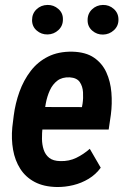

<svg xmlns="http://www.w3.org/2000/svg" viewBox="-20 -748 502 778"><path d="M210 9.8Q157.2 8.8 120.4 -10.7Q83.5 -30.3 62 -64.2Q40.5 -98.1 33 -141.1Q25.4 -184.1 29.8 -231.9L35.6 -279.3Q42 -329.1 58.8 -376Q75.7 -422.9 104.2 -460.2Q132.8 -497.6 174.8 -518.6Q216.8 -539.6 273.4 -538.6Q327.6 -537.1 360.8 -514.4Q394 -491.7 410.9 -454.8Q427.7 -418 431.4 -373Q435.1 -328.1 429.2 -283.2L420.4 -223.1H81.5L97.7 -314.5L312 -314L314.5 -327.6Q317.9 -350.1 316.4 -374.3Q314.9 -398.4 303.2 -415.5Q291.5 -432.6 262.7 -434.6Q231.9 -436 212.4 -421.1Q192.9 -406.2 181.9 -381.8Q170.9 -357.4 165.8 -330.1Q160.6 -302.7 158.2 -279.3L152.3 -231.4Q149.9 -208.5 150.1 -185.1Q150.4 -161.6 157 -141.4Q163.6 -121.1 179.4 -108.4Q195.3 -95.7 224.6 -95.2Q259.8 -94.2 289.1 -108.4Q318.4 -122.6 343.8 -145L388.2 -68.4Q368.2 -41 339.1 -23.4Q310.1 -5.9 276.6 2.2Q243.2 10.3 210 9.8ZM109.9 -666.5Q109.9 -692.9 127.9 -710.2Q146 -727.5 172.4 -728Q197.3 -728.5 216.3 -711.9Q235.4 -695.3 234.9 -669.9Q235.4 -643.6 216.8 -626.2Q198.2 -608.9 172.9 -608.4Q147.5 -607.9 128.7 -624.3Q109.9 -640.6 109.9 -666.5ZM335 -665.5Q334.5 -692.4 352.8 -710Q371.1 -727.5 397 -728Q422.4 -728.5 441.2 -711.7Q460 -694.8 460 -668.9Q460.4 -643.1 441.7 -625.7Q422.9 -608.4 397.5 -607.9Q372.6 -607.4 353.8 -623.8Q335 -640.1 335 -665.5Z"/></svg>

Font: Roboto Condensed SemiBold
Style: Italic
Weight: 600
Italic angle: -12°
Designer: Christian Robertson
Foundry: Google
Version: Version 3.008; 2023